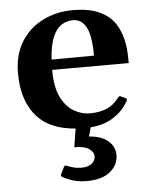

<svg xmlns="http://www.w3.org/2000/svg" viewBox="-53 -539 650 825"><g transform="rotate(-5 272.5 -126.5)"><path d="M296.9 14.2Q162.1 14.2 97.9 -54.2Q33.7 -122.6 33.7 -244.6Q33.7 -326.2 69.3 -382.1Q105 -438 163.6 -466.6Q222.2 -495.1 290 -495.1Q361.3 -495.1 406 -474.6Q450.7 -454.1 474.6 -417Q498.5 -379.9 506.8 -328.1Q509.8 -310.5 510.7 -289.3Q511.7 -268.1 511.7 -247.6L181.2 -247.1Q181.2 -171.4 203.6 -127.7Q226.1 -84 259.5 -65.4Q293 -46.9 326.7 -46.9Q368.7 -46.9 399.4 -60.1Q430.2 -73.2 451.2 -101.6Q453.6 -104 455.8 -106.9Q458 -109.9 462.9 -108.9L485.4 -98.6Q490.2 -96.7 490.2 -92.8Q490.2 -90.8 489.5 -88.6Q488.8 -86.4 487.3 -84.5Q463.4 -41 416.5 -13.4Q369.6 14.2 296.9 14.2ZM182.6 -291.5 365.7 -292.5Q365.7 -377.4 345.9 -414.8Q326.2 -452.1 288.6 -452.1Q261.7 -452.1 239 -437.5Q216.3 -422.9 201.4 -387.9Q186.5 -353 182.6 -291.5ZM288.1 241.7Q250 241.7 222.4 231.7Q194.8 221.7 183.1 213.9Q177.2 210 180.2 203.6Q183.1 198.2 188 188Q192.9 177.7 195.8 171.9Q198.7 165.5 205.6 168Q217.8 172.9 233.9 177.7Q250 182.6 270.5 182.6Q298.3 182.6 314.5 170.2Q330.6 157.7 330.6 137.7Q330.6 120.1 310.1 106Q289.6 91.8 247.1 92.3L263.2 -8.8H330.6L314 51.8Q367.2 55.7 396 80.3Q424.8 105 424.8 141.1Q424.8 183.1 389.9 212.4Q355 241.7 288.1 241.7Z"/></g></svg>

Font: Gelasio SemiBold
Style: Regular
Weight: 600
Designer: Eben Sorkin
Foundry: Eben Sorkin
Version: Version 1.008